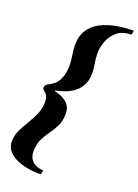

<svg xmlns="http://www.w3.org/2000/svg" viewBox="-206 -814 791 1098"><g transform="rotate(20 190.0 -265.0)"><path d="M190 212Q91 212 30.5 179.5Q-30 147 -30 91Q-30 55 -14.5 22.5Q1 -10 21 -42.5Q41 -75 56.5 -110Q72 -145 72 -185Q72 -225 49 -240Q35 -250 35 -260Q35 -271 42.5 -278Q50 -285 61 -290Q85 -302 100.5 -321Q116 -340 124 -367.5Q132 -395 132 -430Q132 -459 126.5 -490Q121 -521 121 -552Q121 -607 145.5 -643.5Q170 -680 211 -701.5Q252 -723 303.5 -732.5Q355 -742 410 -742L404 -716Q351 -716 319 -689.5Q287 -663 272.5 -624.5Q258 -586 258 -551Q258 -520 263.5 -489Q269 -458 269 -430Q269 -387 250.5 -354Q232 -321 195.5 -299.5Q159 -278 103 -267V-263Q206 -241 206 -163Q206 -119 191 -88Q176 -57 156 -30Q136 -3 121 28Q106 59 106 103Q106 142 132 164Q158 186 196 186Z"/></g></svg>

Font: Platypi Light ExtraBold
Style: Italic
Weight: 800
Italic angle: -13°
Version: Version 1.200